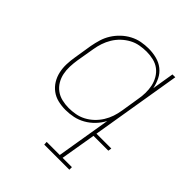

<svg xmlns="http://www.w3.org/2000/svg" viewBox="-203 -660 1006 1006"><g transform="rotate(45 300.0 -156.5)"><path d="M243 -11Q267 -11 292 -15.5Q317 -20 340 -32Q363 -44 382.5 -62.5Q402 -81 416 -103.5Q430 -126 438 -150Q446 -174 450 -199L466 -299Q471 -325 471.5 -351Q472 -377 467 -401Q462 -425 449.5 -446.5Q437 -468 418 -482.5Q399 -497 374 -503Q349 -509 323 -509Q299 -509 273.5 -504.5Q248 -500 225 -487.5Q202 -475 182.5 -456.5Q163 -438 149.5 -415.5Q136 -393 128 -369Q120 -345 116 -320L99 -220Q95 -194 94 -168.5Q93 -143 98 -118.5Q103 -94 115.5 -73Q128 -52 147.5 -37.5Q167 -23 192 -17Q217 -11 243 -11ZM474 215H288L287 196H384L434 -106Q420 -79 398.5 -56.5Q377 -34 350.5 -19Q324 -4 295.5 2Q267 8 238 8Q209 8 182 1.5Q155 -5 133.5 -21Q112 -37 98 -60Q84 -83 78 -110Q72 -137 73 -165.5Q74 -194 79 -223L95 -323Q100 -350 108 -376.5Q116 -403 131 -427Q146 -451 167 -471Q188 -491 213.5 -504.5Q239 -518 266 -523Q293 -528 320 -528Q350 -528 379 -520.5Q408 -513 430 -495.5Q452 -478 464.5 -452.5Q477 -427 483 -398L503 -520H524L441 -19H551L548 0H438L405 196H474Z"/></g></svg>

Font: Iosevka HT Thin Extended
Style: Italic
Weight: 100
Width: 7
Italic angle: -9°
Monospace: yes
Designer: Belleve Invis
Foundry: Belleve Invis
Version: Version 32.3.0; ttfautohint (v1.8.4)